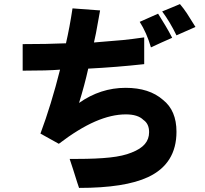

<svg xmlns="http://www.w3.org/2000/svg" viewBox="-20 -777 1002 940"><path d="M774 -721Q802 -733 818 -739Q829 -744 839.5 -748Q850 -752 861 -757Q879 -736 895.5 -711Q912 -686 937 -645L844 -604Q812 -670 774 -721ZM358 116Q337 48 321 1H358Q453 1 518 -6Q583 -13 624 -30Q668 -47 689 -71.5Q710 -96 710 -130Q710 -171 682 -190Q655 -217 596 -217Q526 -217 445.5 -182Q365 -147 268 -73L178 -123Q231 -265 274 -436Q214 -431 91 -431V-561Q210 -561 303 -565Q321 -643 335 -736L470 -726Q466 -700 463 -687Q448 -600 440 -569L475 -572Q542 -577 582.5 -581Q623 -585 686 -594V-463Q550 -448 412 -441Q394 -360 367 -273Q472 -347 595 -347Q711 -347 778 -288Q844 -236 844 -132Q844 25 705 90Q592 143 367 143ZM771 -569 719 -545Q698 -617 664 -670Q694 -684 709 -690L754 -710Q774 -678 790.5 -650.5Q807 -623 823 -592Z"/></svg>

Font: Gmarket Sans TTF Bold
Style: Regular
Weight: 700
Designer: Creative Director : Sungho Lee; Art Director : Kiwoong Choi; Project Manager : Sori Yang, Jongwook Yoon; Font Designer :
Foundry: Sandoll Inc.
Version: Version 1.000;hotconv 1.0.109;makeotfexe 2.5.65596